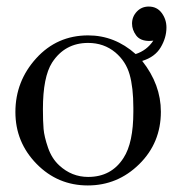

<svg xmlns="http://www.w3.org/2000/svg" viewBox="-20 -555 540 586"><path d="M27 -213Q27 -307 90.5 -377Q154 -447 249 -447Q330 -447 394 -390Q428 -401 448 -431Q447 -431 443 -430.5Q439 -430 436 -430Q408 -430 395.5 -447Q383 -464 383 -483Q383 -504 397.5 -519.5Q412 -535 434 -535Q459 -535 473.5 -515.5Q488 -496 488 -471Q488 -440 470.5 -410.5Q453 -381 414 -369Q471 -297 471 -214Q471 -119 405 -54Q339 11 248 11Q156 11 91.5 -55Q27 -121 27 -213ZM111 -222Q111 -185 113 -161.5Q115 -138 126.5 -104.5Q138 -71 161 -50Q199 -15 249 -15Q320 -15 357 -73Q387 -119 387 -214V-226Q387 -288 375.5 -328Q364 -368 332 -395Q297 -424 249 -424Q178 -424 139 -364Q111 -320 111 -222Z"/></svg>

Font: CMU Serif
Style: Roman
Weight: 500
Version: Version 0.7.0